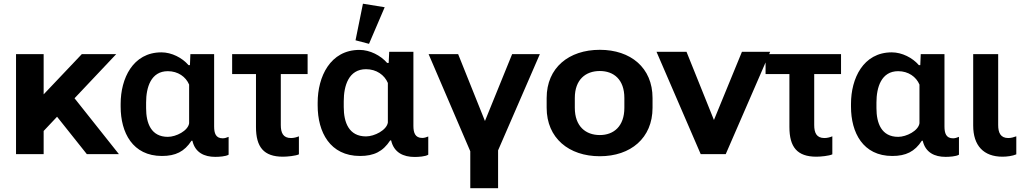

<svg xmlns="http://www.w3.org/2000/svg" viewBox="-20 -831 5518 1035"><path d="M606.4 -539.1H420.9L215.3 -322.3V-539.1H66.4V0H215.3V-125L287.6 -201.7L448.2 0H621.1L381.8 -301.3Z M853 9.8C926.3 9.8 974.1 -13.7 1012.2 -72.3H1017.1C1031.7 -8.3 1081.5 14.6 1140.1 14.6C1159.2 14.6 1196.8 12.7 1212.4 2.9V-93.3C1201.7 -88.9 1191.4 -85.4 1180.7 -85.4C1142.6 -85.4 1134.3 -113.3 1134.3 -149.4V-539.1H1006.3L1003.9 -480H996.1C962.4 -519.5 905.3 -548.8 850.1 -548.8C695.8 -548.8 630.4 -407.2 630.4 -271.5V-255.9C630.4 -116.2 694.8 9.8 853 9.8ZM884.8 -93.3C794.4 -93.3 767.6 -167 767.6 -248V-278.3C767.6 -359.9 793.5 -447.3 884.8 -447.3C939.5 -447.3 981.9 -417 999.5 -375V-166.5C993.7 -126 929.2 -93.3 884.8 -93.3Z M1231.4 -431.6H1359.9V-146.5C1359.9 -38.1 1401.9 13.7 1505.4 13.7C1528.8 13.7 1573.7 9.3 1591.3 1V-96.2C1578.6 -90.8 1563 -86.9 1548.8 -86.9C1505.9 -86.9 1493.7 -115.2 1493.7 -157.2V-431.6H1638.2V-539.1H1231.4Z M1920.9 9.8C1995.6 9.8 2044.4 -14.2 2083.5 -74.2H2088.4C2103.5 -8.3 2154.8 15.1 2214.8 15.1C2234.4 15.1 2272.9 13.2 2288.6 2.9V-95.2C2277.8 -90.8 2267.6 -87.4 2256.3 -87.4C2217.3 -87.4 2208.5 -116.2 2208.5 -152.8V-551.8H2078.1L2075.2 -491.7H2066.9C2032.7 -531.7 1974.1 -562 1918 -562C1759.8 -562 1692.4 -417 1692.4 -277.8V-262.2C1692.4 -119.1 1758.8 9.8 1920.9 9.8ZM1969.2 -594.7 2053.7 -792 1936.5 -811 1896.5 -613.8ZM1953.1 -95.7C1860.4 -95.7 1833 -171.4 1833 -253.9V-285.2C1833 -368.7 1859.4 -458 1953.1 -458C2009.3 -458 2052.7 -426.8 2070.8 -383.8V-170.4C2064.5 -129.4 1998.5 -95.7 1953.1 -95.7Z M2665 183.6V-20.5L2890.1 -539.1H2740.7L2594.2 -178.7L2449.7 -539.1H2290.5L2515.1 -15.6V183.6Z M3213.4 11.2C3379.4 11.2 3497.6 -86.4 3497.6 -250V-302.7C3497.6 -466.3 3379.4 -562.5 3213.4 -562.5C3046.9 -562.5 2926.8 -466.3 2926.8 -302.7V-250C2926.8 -86.4 3046.9 11.2 3213.4 11.2ZM3213.4 -103C3137.2 -103 3078.6 -149.9 3078.6 -250V-302.7C3078.6 -402.3 3137.2 -448.2 3213.4 -448.2C3288.6 -448.2 3345.7 -402.3 3345.7 -302.7V-250C3345.7 -150.4 3288.6 -103 3213.4 -103Z M3892.1 0 4131.8 -551.8H3979.5L3828.6 -184.1L3680.7 -551.8H3519L3757.3 0Z M4106.9 -431.6H4235.4V-146.5C4235.4 -38.1 4277.3 13.7 4380.9 13.7C4404.3 13.7 4449.2 9.3 4466.8 1V-96.2C4454.1 -90.8 4438.5 -86.9 4424.3 -86.9C4381.3 -86.9 4369.1 -115.2 4369.1 -157.2V-431.6H4513.7V-539.1H4106.9Z M4790 9.8C4863.3 9.8 4911.1 -13.7 4949.2 -72.3H4954.1C4968.8 -8.3 5018.6 14.6 5077.1 14.6C5096.2 14.6 5133.8 12.7 5149.4 2.9V-93.3C5138.7 -88.9 5128.4 -85.4 5117.7 -85.4C5079.6 -85.4 5071.3 -113.3 5071.3 -149.4V-539.1H4943.4L4940.9 -480H4933.1C4899.4 -519.5 4842.3 -548.8 4787.1 -548.8C4632.8 -548.8 4567.4 -407.2 4567.4 -271.5V-255.9C4567.4 -116.2 4631.8 9.8 4790 9.8ZM4821.8 -93.3C4731.4 -93.3 4704.6 -167 4704.6 -248V-278.3C4704.6 -359.9 4730.5 -447.3 4821.8 -447.3C4876.5 -447.3 4918.9 -417 4936.5 -375V-166.5C4930.7 -126 4866.2 -93.3 4821.8 -93.3Z M5384.3 13.7C5408.2 13.7 5438.5 9.8 5458.5 1V-96.2C5444.8 -91.3 5430.7 -86.9 5415.5 -86.9C5373 -86.9 5360.8 -116.2 5360.8 -157.2V-539.1H5226.1V-154.3C5226.1 -45.9 5282.2 13.7 5384.3 13.7Z"/></svg>

Font: Winston
Style: Bold
Weight: 700
Designer: Vernon Adams, Kim Jin-seong, David Berlow, Cristiano Sobral
Foundry: The Winston Project Authors
Version: Version 3.004